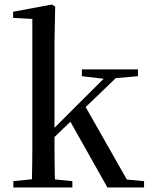

<svg xmlns="http://www.w3.org/2000/svg" viewBox="-20 -829 660 849"><path d="M39 0V-28L148 -39H190L300 -28V0ZM120 0Q121 -20 121.5 -48.5Q122 -77 122.5 -109.5Q123 -142 123 -173.5Q123 -205 123 -230V-745L38 -750V-777L209 -809L224 -800L221 -644V-234Q221 -207 221 -174.5Q221 -142 221.5 -109.5Q222 -77 222.5 -48.5Q223 -20 224 0ZM172 -176V-219H176L327 -370L480 -522H532ZM455 0 286 -300 354 -364 541 -35 617 -28V0ZM342 -492V-522H590V-492L474 -482L454 -479Z"/></svg>

Font: Noto Serif JP ExtraLight Medium
Style: Regular
Weight: 500
Version: Version 2.003-H1;hotconv 1.1.1;makeotfexe 2.6.0